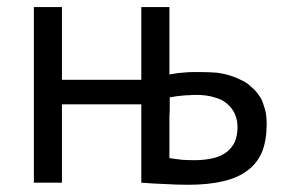

<svg xmlns="http://www.w3.org/2000/svg" viewBox="-20 -508 792 534"><path d="M452.1 -237.3Q460.9 -238.3 469.7 -240.2Q478.5 -241.2 488.3 -242.2Q498 -243.2 506.8 -243.2Q515.6 -244.1 524.4 -244.1Q554.7 -244.1 576.2 -237.3Q598.6 -231.4 612.3 -218.8Q627 -206.1 633.8 -189.5Q640.6 -173.8 640.6 -154.3Q640.6 -132.8 633.8 -115.2Q626 -97.7 611.3 -85.9Q596.7 -74.2 574.2 -68.4Q550.8 -62.5 520.5 -62.5Q503.9 -62.5 487.3 -63.5Q469.7 -65.4 451.2 -68.4Q451.2 -100.6 451.2 -128.9Q451.2 -158.2 451.2 -183.6Q452.1 -198.2 452.1 -211.9Q452.1 -225.6 452.1 -237.3ZM451.2 -488.3Q431.6 -488.3 373 -488.3Q373 -437.5 373 -286.1Q318.4 -286.1 152.3 -286.1Q152.3 -336.9 152.3 -488.3Q132.8 -488.3 74.2 -488.3Q74.2 -366.2 74.2 0Q93.8 0 152.3 0Q152.3 -54.7 152.3 -217.8Q208 -217.8 373 -217.8Q373 -163.1 373 0Q407.2 2.9 439.5 3.9Q472.7 5.9 502.9 5.9Q559.6 5.9 600.6 -3.9Q642.6 -13.7 668.9 -34.2Q695.3 -53.7 709 -85.9Q721.7 -118.2 721.7 -163.1Q721.7 -177.7 719.7 -192.4Q716.8 -206.1 711.9 -219.7Q708 -233.4 699.2 -244.1Q691.4 -255.9 679.7 -265.6Q668.9 -276.4 655.3 -283.2Q640.6 -291 623 -296.9Q605.5 -302.7 584 -305.7Q562.5 -307.6 537.1 -307.6Q527.3 -307.6 517.6 -307.6Q506.8 -307.6 496.1 -306.6Q486.3 -305.7 474.6 -304.7Q462.9 -302.7 451.2 -300.8Q451.2 -363.3 451.2 -488.3Z"/></svg>

Font: Aptus Gothic JP
Style: Medium
Weight: 400
Designer: Fuminori Ogawa / Motoya
Version: Version 1